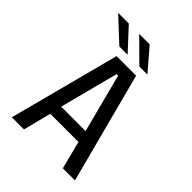

<svg xmlns="http://www.w3.org/2000/svg" viewBox="-248 -1018 1146 1146"><g transform="rotate(45 325.0 -445.0)"><path d="M592.5 0H490L445 -177H207L162 0H59.5L243.5 -700H408.5ZM319.5 -624 223 -253H429L332.5 -624ZM383.5 -752.5 245 -889.5H333.5L451.5 -752.5ZM214.5 -752.5 67.5 -889.5H157.5L284.5 -752.5Z"/></g></svg>

Font: Trispace Thin
Style: Regular
Weight: 400
Version: Version 1.210